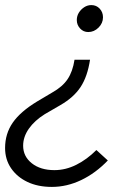

<svg xmlns="http://www.w3.org/2000/svg" viewBox="-25 -516 546 755"><path d="M334 -496Q354 -496 367 -482Q380 -468 380 -448Q380 -425 362.5 -407.5Q345 -390 322 -390Q303 -390 290 -404Q277 -418 277 -437Q277 -453 285 -466Q293 -479 306 -487.5Q319 -496 334 -496ZM329 -281Q319 -215 292 -174Q265 -133 213 -103L151 -67Q111 -42 88.5 -10Q66 22 66 57Q66 99 100 126Q134 153 189 153Q233 153 275 132Q317 111 354 74L399 115Q351 165 294.5 192Q238 219 179 219Q124 219 83 199.5Q42 180 18.5 145.5Q-5 111 -5 66Q-5 10 25 -33.5Q55 -77 121 -117L180 -152Q221 -175 241 -205Q261 -235 268 -281Z"/></svg>

Font: Red Hat Text
Style: Italic
Weight: 300
Italic angle: -12°
Designer: Pentagram, MCKL
Foundry: Pentagram, MCKL
Version: Version 1.023